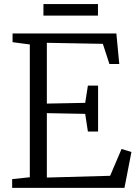

<svg xmlns="http://www.w3.org/2000/svg" viewBox="-20 -904 661 924"><path d="M123.5 -51V-690L40.5 -701V-743H540L554 -596H506.5L475 -693L205.5 -698V-405.5L390 -409L403 -492H452V-271H403L390 -356L205.5 -359.5V-49.5L510 -58L565 -187L612.5 -172.5L579 0H38.5V-42ZM451.5 -884.5V-829H189V-884.5Z"/></svg>

Font: Merriweather 24pt Light
Style: Regular
Weight: 300
Designer: Eben Sorkin
Foundry: Eben Sorkin
Version: Version 2.100